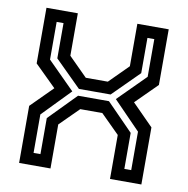

<svg xmlns="http://www.w3.org/2000/svg" viewBox="-79 -777 834 853"><g transform="rotate(10 338.0 -350.0)"><path d="M62.5 0V-257.5L159 -354L62.5 -449V-700H204V-508.5L288.5 -424H388L472.5 -508.5V-700H614V-449L518.5 -354L614 -257.5V0H472.5V-198.5L388 -282.5H288.5L204 -198.5V0ZM118 -55H149V-217.5L268.5 -339.5H408L527.5 -217.5V-55H558.5V-228.5L436.5 -354L558.5 -476V-646H527.5V-487L410 -370H267L149 -487V-646H118V-476L240 -354L118 -228.5Z"/></g></svg>

Font: Tourney Thin SemiBold
Style: Regular
Weight: 600
Version: Version 1.015